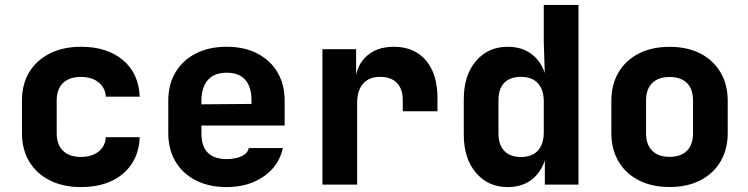

<svg xmlns="http://www.w3.org/2000/svg" viewBox="-20 -750 3040 780"><path d="M308.8 10Q236.9 10 182.7 -17.1Q128.6 -44.2 98.9 -93.4Q69.3 -142.6 69.3 -208.5V-341.5Q69.3 -408.4 98.9 -457.1Q128.6 -505.8 182.7 -532.9Q236.9 -560 308.8 -560Q415.7 -560 479.8 -505.6Q543.8 -451.2 547.6 -357.3H410.1Q407.1 -395 379.6 -416.3Q352.1 -437.5 308.8 -437.5Q261.7 -437.5 236 -412.9Q210.3 -388.4 210.3 -341.7V-208.5Q210.3 -162.6 236 -137.6Q261.7 -112.5 308.8 -112.5Q352.1 -112.5 379.6 -133.4Q407.1 -154.3 410.1 -192.7H547.6Q543.8 -98.8 479.8 -44.4Q415.7 10 308.8 10Z M900.8 10Q829.1 10 775.5 -17.3Q721.9 -44.7 692.7 -94.2Q663.6 -143.7 663.6 -210V-340Q663.6 -406.5 692.7 -455.9Q721.9 -505.3 775.5 -532.7Q829.1 -560 900.8 -560Q972.6 -560 1025.4 -532.7Q1078.1 -505.5 1107.3 -456.3Q1136.4 -407.2 1136.4 -341.5V-240.1H798.3V-208.5Q798.3 -155.1 824.4 -129.4Q850.5 -103.7 900.8 -103.7Q935.6 -103.7 960.8 -115.1Q986.1 -126.5 990.6 -148.5H1129Q1114 -76.9 1051.8 -33.5Q989.5 10 900.8 10ZM1001.7 -316.4V-343.2Q1001.7 -396.3 976.7 -425.4Q951.7 -454.6 900.8 -454.6Q850 -454.6 824.2 -424.6Q798.3 -394.6 798.3 -341.5V-326.2L1011.2 -327.9Z M1289.9 0V-550H1426.6V-436.5H1466.9L1422.4 -403.2Q1422.4 -475.7 1464.9 -517.8Q1507.3 -560 1579.9 -560Q1663.3 -560 1710.3 -504.7Q1757.2 -449.4 1757.2 -351.8V-298H1616.2V-343.3Q1616.2 -389 1592.2 -413.4Q1568.1 -437.8 1523.8 -437.8Q1479.3 -437.8 1455.1 -410.2Q1430.9 -382.6 1430.9 -331.3V0Z M2042.5 10Q1963.1 10 1913.6 -48Q1864.1 -105.9 1864.1 -203.3V-346.5Q1864.1 -444.1 1913.5 -502Q1962.9 -560 2042.5 -560Q2118.2 -560 2161.9 -509.4Q2205.6 -458.8 2205.6 -369.6L2160.9 -436.5H2193.7L2189.1 -578.5V-730H2330.1V0H2193.4V-113.5H2160.9L2205.3 -180.4Q2205.3 -91.9 2161.7 -40.9Q2118.2 10 2042.5 10ZM2096.3 -112.2Q2141.3 -112.2 2165.2 -138.2Q2189.1 -164.3 2189.1 -212.7V-337.3Q2189.1 -385.7 2165.2 -411.8Q2141.3 -437.8 2096.3 -437.8Q2052.9 -437.8 2029 -413.9Q2005 -389.9 2005 -342.3V-207.7Q2005 -161.1 2029 -136.6Q2052.9 -112.2 2096.3 -112.2Z M2700 9.7Q2628.1 9.7 2574.9 -17.6Q2521.7 -44.8 2492.7 -94.3Q2463.6 -143.8 2463.6 -210.3V-339.7Q2463.6 -406.3 2492.7 -455.7Q2521.7 -505.2 2574.9 -532.4Q2628.1 -559.7 2700 -559.7Q2772.9 -559.7 2825.6 -532.4Q2878.3 -505.2 2907.3 -455.7Q2936.4 -406.3 2936.4 -339.7V-210.3Q2936.4 -143.8 2907.3 -94.3Q2878.3 -44.8 2825.5 -17.6Q2772.8 9.7 2700 9.7ZM2700 -112.8Q2746.3 -112.8 2770.8 -137.7Q2795.4 -162.6 2795.4 -208.8V-341.2Q2795.4 -388.2 2770.8 -412.7Q2746.3 -437.2 2700 -437.2Q2654.7 -437.2 2629.7 -412.7Q2604.6 -388.2 2604.6 -341.2V-208.8Q2604.6 -162.6 2629.7 -137.7Q2654.7 -112.8 2700 -112.8Z"/></svg>

Font: JetBrains Mono
Style: Regular
Weight: 400
Monospace: yes
Designer: Philipp Nurullin, Konstantin Bulenkov
Foundry: JetBrains
Version: Version 2.305